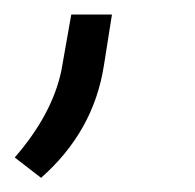

<svg xmlns="http://www.w3.org/2000/svg" viewBox="-61 -113 271 267"><path d="M-3.9 134.3 -40.5 106Q11.7 45.9 24.4 -15.1L38.1 -92.8H94.7L83.5 -22Q69.3 69.8 -3.9 134.3Z"/></svg>

Font: TypoPRO Roboto
Style: Italic
Weight: 300
Italic angle: -12°
Designer: Google
Version: Version 2.136; 2016